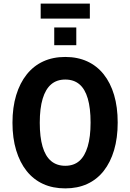

<svg xmlns="http://www.w3.org/2000/svg" viewBox="-20 -1031 721 1062"><path d="M341 11Q272 11 218.5 -13.5Q165 -38 127.5 -85Q90 -132 69.5 -199.5Q49 -267 49 -352Q49 -437 69.5 -504.5Q90 -572 128 -619.5Q166 -667 219.5 -691.5Q273 -716 341 -716Q409 -716 462.5 -691.5Q516 -667 553.5 -620Q591 -573 611 -506Q631 -439 631 -353Q631 -268 611 -200.5Q591 -133 553.5 -85.5Q516 -38 462.5 -13.5Q409 11 341 11ZM341 -114Q388 -114 418.5 -140.5Q449 -167 465 -220.5Q481 -274 481 -353Q481 -433 465.5 -486Q450 -539 419 -565Q388 -591 341 -591Q294 -591 263 -564.5Q232 -538 216 -485Q200 -432 200 -352Q200 -273 215.5 -220Q231 -167 262.5 -140.5Q294 -114 341 -114ZM205 -928V-1011H477V-928ZM280 -781V-879H402V-781Z"/></svg>

Font: Nunito Sans 10pt Condensed ExtraBold
Style: Regular
Weight: 800
Width: 3
Designer: Vernon Adams
Foundry: Vernon Adams
Version: Version 3.101;gftools[0.9.27]